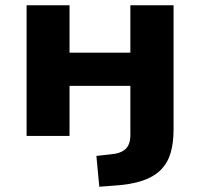

<svg xmlns="http://www.w3.org/2000/svg" viewBox="-20 -516 760 729"><path d="M357 193 346 76 400 70Q438 67 456.5 50Q475 33 475 -4V-190H244V0H81V-496H244V-316H475V-496H639V-24Q639 26 628 64Q617 102 591 128.5Q565 155 521 170Q477 185 410 189Z"/></svg>

Font: Nunito Sans 10pt SemiExpanded ExtraBold
Style: Regular
Weight: 800
Width: 6
Designer: Vernon Adams
Foundry: Vernon Adams
Version: Version 3.101;gftools[0.9.27]